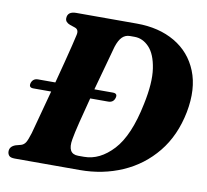

<svg xmlns="http://www.w3.org/2000/svg" viewBox="-78 -786 942 872"><g transform="rotate(10 393.0 -350.0)"><path d="M11 -27.5Q11 -50.5 38 -60L62.5 -66.5Q75 -70.5 82.5 -82Q90 -93.5 100.5 -127.5Q109 -158.5 123.5 -213Q138 -267.5 154.5 -328.5H72Q49.5 -328.5 56 -351Q63.5 -372.5 86.5 -372.5H166Q179.5 -423.5 191.5 -470.2Q203.5 -517 212 -551.8Q220.5 -586.5 223.5 -601Q230 -627.5 209 -634L186.5 -641.5Q164 -650 164 -667.5Q164 -700 205 -700H484Q586.5 -700 660.2 -656.8Q734 -613.5 766.2 -533.5Q798.5 -453.5 777.5 -343.5Q755.5 -232 693.2 -155.5Q631 -79 540.5 -39.5Q450 0 344 0H45Q24.5 0 17.8 -8Q11 -16 11 -27.5ZM353 -62.5Q425.5 -62.5 487.2 -129.2Q549 -196 579.5 -346Q601 -447 591.2 -511.8Q581.5 -576.5 552 -607.8Q522.5 -639 484.5 -639H463.5Q442.5 -639 427.8 -624.8Q413 -610.5 402.5 -578Q396.5 -555.5 380.5 -497.8Q364.5 -440 346 -372.5H431Q454.5 -372.5 448 -351Q441.5 -328.5 417 -328.5H334.5Q318 -267 304.8 -213Q291.5 -159 287 -132Q274.5 -62.5 326 -62.5Z"/></g></svg>

Font: Fraunces 9pt
Style: Bold Italic
Weight: 700
Italic angle: -16°
Version: Version 1.000;[b76b70a41]